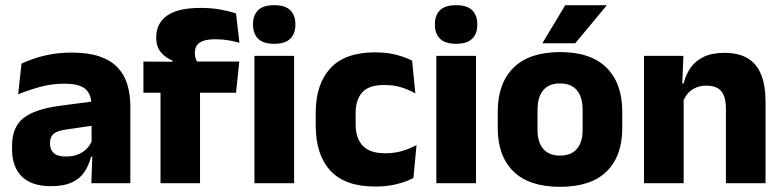

<svg xmlns="http://www.w3.org/2000/svg" viewBox="-20 -707 3021 741"><path d="M483 0H332.5L337 -123L333.5 -130.5V-284L332.5 -304Q332.5 -345 308.5 -364.5Q284.5 -384 228 -384Q178.5 -384 134 -371.5Q89.5 -359 50 -343L63 -461.5Q86.5 -472.5 115.8 -482.2Q145 -492 180.5 -498Q216 -504 256.5 -504Q321 -504 364.5 -489Q408 -474 434 -446.5Q460 -419 471.5 -380.8Q483 -342.5 483 -296.5ZM176 11.5Q102.5 11.5 64.5 -25.5Q26.5 -62.5 26.5 -131V-144.5Q26.5 -217 71.2 -251.8Q116 -286.5 213.5 -299L345.5 -316.5L354.5 -224.5L237.5 -207.5Q202 -203 187.5 -191Q173 -179 173 -155.5V-152Q173 -129.5 187.5 -116.2Q202 -103 234 -103Q262 -103 282.2 -111.5Q302.5 -120 315.5 -133.8Q328.5 -147.5 335 -164.5L356.5 -102.5H331.5Q323.5 -70.5 306.8 -44.5Q290 -18.5 258.5 -3.5Q227 11.5 176 11.5Z M755 -676.5Q795.5 -676.5 830.2 -670.2Q865 -664 891 -655L904 -542Q884 -547.5 861.5 -551.5Q839 -555.5 812.5 -555.5Q781 -555.5 763.2 -548.8Q745.5 -542 738.8 -530.2Q732 -518.5 732 -502V-501Q732 -489 735.8 -479.5Q739.5 -470 744.5 -461.5L645.5 -458V-473.5Q619.5 -483.5 601.2 -505Q583 -526.5 583 -561V-563.5Q583 -617 624.8 -646.8Q666.5 -676.5 755 -676.5ZM752 0H599.5V-426.5H752ZM891 -349H533.5V-469.5L665.5 -468.5L723.5 -469.5H903.5ZM1115 0H962V-491.5H1115ZM1038.5 -538Q995.5 -538 976 -557.8Q956.5 -577.5 956.5 -611V-614.5Q956.5 -648 976 -667.5Q995.5 -687 1038.5 -687Q1080.5 -687 1100.2 -667.5Q1120 -648 1120 -614.5V-611Q1120 -577 1100.2 -557.5Q1080.5 -538 1038.5 -538Z M1428.5 13Q1311.5 13 1255 -48.5Q1198.5 -110 1198.5 -221.5V-272.5Q1198.5 -382 1255 -443.5Q1311.5 -505 1428 -505Q1458 -505 1484 -500.8Q1510 -496.5 1532 -489Q1554 -481.5 1570.5 -473L1583 -346.5Q1558.5 -360.5 1529 -369.8Q1499.5 -379 1462.5 -379Q1404.5 -379 1378.5 -351Q1352.5 -323 1352.5 -270V-227.5Q1352.5 -173.5 1380 -144.5Q1407.5 -115.5 1466 -115.5Q1502.5 -115.5 1531.8 -124.2Q1561 -133 1587.5 -147L1575.5 -20Q1549.5 -6 1511.5 3.5Q1473.5 13 1428.5 13Z M1817 0H1664V-491.5H1817ZM1740.5 -538Q1697.5 -538 1678 -557.8Q1658.5 -577.5 1658.5 -611V-614.5Q1658.5 -648 1678 -667.5Q1697.5 -687 1740.5 -687Q1782.5 -687 1802.2 -667.5Q1822 -648 1822 -614.5V-611Q1822 -577 1802.2 -557.5Q1782.5 -538 1740.5 -538Z M2141.5 14Q2022.5 14 1961.8 -45.2Q1901 -104.5 1901 -212V-276.5Q1901 -385.5 1962 -445.8Q2023 -506 2141.5 -506Q2260 -506 2320.8 -445.8Q2381.5 -385.5 2381.5 -276.5V-212Q2381.5 -104.5 2321 -45.2Q2260.5 14 2141.5 14ZM2141.5 -106.5Q2184 -106.5 2206.2 -132.2Q2228.5 -158 2228.5 -205.5V-283Q2228.5 -333 2206.2 -359Q2184 -385 2141.5 -385Q2099 -385 2076.8 -359Q2054.5 -333 2054.5 -283V-205.5Q2054.5 -158 2076.8 -132.2Q2099 -106.5 2141.5 -106.5ZM2074 -541.5 2161.5 -687H2320.5V-685L2200 -540H2074Z M2934.5 0H2781.5V-289Q2781.5 -316 2774.5 -335.8Q2767.5 -355.5 2751 -366Q2734.5 -376.5 2706 -376.5Q2682.5 -376.5 2664.5 -368.2Q2646.5 -360 2634.2 -345.8Q2622 -331.5 2616 -313.5L2592.5 -385H2618.5Q2626.5 -418.5 2644.8 -445Q2663 -471.5 2695 -487.2Q2727 -503 2776 -503Q2831 -503 2866 -481.8Q2901 -460.5 2917.8 -418.5Q2934.5 -376.5 2934.5 -313.5ZM2618.5 0H2465.5V-491.5H2617.5L2612.5 -368.5L2618.5 -354Z"/></svg>

Font: Anek Malayalam
Style: Bold
Weight: 700
Version: Version 1.003